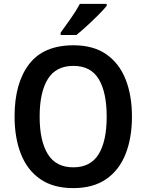

<svg xmlns="http://www.w3.org/2000/svg" viewBox="-20 -1009 753 988"><path d="M659 -409Q659 -299 626 -216Q593 -133 526 -87Q459 -41 357 -41Q254 -41 187 -87.5Q120 -134 87.5 -217Q55 -300 55 -410Q55 -581 129.5 -678.5Q204 -776 358 -776Q460 -776 526.5 -730Q593 -684 626 -601.5Q659 -519 659 -409ZM184 -409Q184 -284 226 -216Q268 -148 357 -148Q446 -148 487.5 -215.5Q529 -283 529 -409Q529 -534 488 -602Q447 -670 358 -670Q268 -670 226 -602Q184 -534 184 -409ZM529 -979Q514 -960 486 -932Q458 -904 427.5 -876Q397 -848 373 -829H292V-841Q316 -874 344.5 -914.5Q373 -955 391 -989H529Z"/></svg>

Font: Noto Sans Tamil UI SemiCondensed SemiBold
Style: Regular
Weight: 600
Width: 4
Designer: Jelle Bosma - Monotype Design Team
Foundry: Monotype Imaging Inc.
Version: Version 2.004; ttfautohint (v1.8.4.7-5d5b)